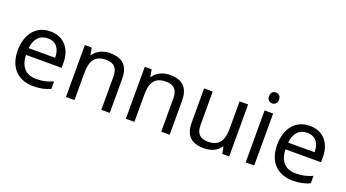

<svg xmlns="http://www.w3.org/2000/svg" viewBox="-56 -1294 3351 1861"><g transform="rotate(20 1620.0 -363.5)"><path d="M292 -546C150 -546 55 -440 55 -264C55 -85 160 10 313 10C386 10 434 -1 489 -25V-102C433 -78 385 -65 317 -65C210 -65 149 -130 146 -251H513V-304C513 -450 429 -546 292 -546ZM291 -474C380 -474 420 -412 421 -321H148C157 -417 207 -474 291 -474Z M907 -546C839 -546 773 -519 738 -463H733L720 -536H649V0H737V-278C737 -403 775 -472 894 -472C976 -472 1014 -429 1014 -343V0H1101V-349C1101 -487 1035 -546 907 -546Z M1525 -546C1457 -546 1391 -519 1356 -463H1351L1338 -536H1267V0H1355V-278C1355 -403 1393 -472 1512 -472C1594 -472 1632 -429 1632 -343V0H1719V-349C1719 -487 1653 -546 1525 -546Z M2333 -536H2245V-257C2245 -132 2206 -63 2087 -63C2006 -63 1968 -105 1968 -191V-536H1879V-185C1879 -49 1945 10 2074 10C2143 10 2209 -15 2244 -71H2248L2261 0H2333Z M2548 -737C2519 -737 2496 -720 2496 -681C2496 -643 2519 -625 2548 -625C2575 -625 2599 -643 2599 -681C2599 -720 2575 -737 2548 -737ZM2591 -536H2503V0H2591Z M2968 -546C2826 -546 2731 -440 2731 -264C2731 -85 2836 10 2989 10C3062 10 3110 -1 3165 -25V-102C3109 -78 3061 -65 2993 -65C2886 -65 2825 -130 2822 -251H3189V-304C3189 -450 3105 -546 2968 -546ZM2967 -474C3056 -474 3096 -412 3097 -321H2824C2833 -417 2883 -474 2967 -474Z"/></g></svg>

Font: Noto Sans Buginese
Style: Regular
Weight: 400
Designer: Monotype Design Team
Foundry: Monotype Imaging Inc.
Version: Version 2.002